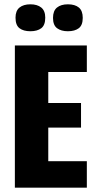

<svg xmlns="http://www.w3.org/2000/svg" viewBox="-20 -871 449 891"><path d="M49 0V-660H204V0ZM155 0V-123H383V0ZM155 -279V-393H356V-279ZM155 -537V-660H383V-537ZM295 -726Q264 -726 245 -740Q226 -754 226 -788Q226 -821 244.5 -836Q263 -851 295 -851Q328 -851 346 -836Q364 -821 364 -788Q364 -754 345.5 -740Q327 -726 295 -726ZM121 -726Q89 -726 70.5 -740Q52 -754 52 -789Q52 -821 70.5 -836Q89 -851 121 -851Q153 -851 171.5 -836Q190 -821 190 -789Q190 -754 171.5 -740Q153 -726 121 -726Z"/></svg>

Font: Bricolage Grotesque 24pt Condensed ExtraBold
Style: Regular
Weight: 800
Width: 3
Designer: Mathieu Triay
Foundry: Atelier Triay
Version: Version 1.001;gftools[0.9.33.dev8+g029e19f]